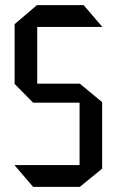

<svg xmlns="http://www.w3.org/2000/svg" viewBox="-20 -728 455 748"><path d="M125 -623V-708H306L378 -624V-623ZM109 0 37 -84V-85H290V0ZM109 -328 37 -401V-402H290V-328ZM37 -402V-634L124 -708H125V-402ZM290 0V-402H291L378 -330V-71L291 0Z"/></svg>

Font: Foldit
Style: Regular
Weight: 400
Version: Version 1.003